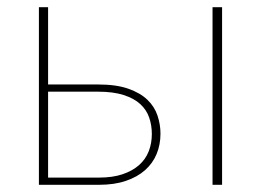

<svg xmlns="http://www.w3.org/2000/svg" viewBox="-20 -513 724 533"><path d="M255 -20Q292.5 -20 320 -29.2Q347.5 -38.5 365.8 -54.5Q384 -70.5 392.8 -92.8Q401.5 -115 401.5 -141Q401.5 -165.5 394 -187Q386.5 -208.5 369.2 -224.2Q352 -240 323.2 -249.2Q294.5 -258.5 252 -258.5H113.5V-20ZM252 -278.5Q302.5 -278.5 336 -266.8Q369.5 -255 389.2 -236Q409 -217 417.2 -192.2Q425.5 -167.5 425.5 -142Q425.5 -111.5 414.8 -85.5Q404 -59.5 382.5 -40.5Q361 -21.5 329.2 -10.8Q297.5 0 255 0H88V-493H113.5V-278.5ZM596.5 -493V0H570V-493Z"/></svg>

Font: Lato ExtraLight
Style: Regular
Weight: 275
Designer: Lukasz Dziedzic with Adam Twardoch and Botio Nikoltchev
Foundry: tyPoland Lukasz Dziedzic
Version: Version 2.015; 2015-08-06; http://www.latofonts.com/